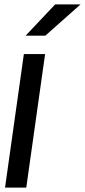

<svg xmlns="http://www.w3.org/2000/svg" viewBox="-20 -827 388 877"><path d="M232 -807 97 -664H187L348 -807ZM100 30 186 -580H89L3 30Z"/></svg>

Font: Smiley Sans Oblique
Style: Regular
Weight: 400
Italic angle: -8°
Designer: oooooohmygosh, Nagisa Chen, Janine Sui, Heda Shi, Jian Li
Foundry: atelierAnchor
Version: Version 2.0.1